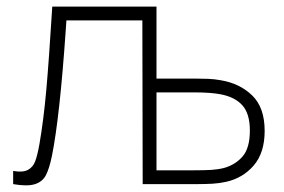

<svg xmlns="http://www.w3.org/2000/svg" viewBox="-20 -560 865 584"><path d="M100 -122Q112.5 -194 120.8 -286Q129 -378 139 -540H456V-321H572Q594 -321 613 -320.2Q632 -319.5 651 -316Q709 -306.5 747 -269.8Q785 -233 785 -162Q785 -95.5 752 -57Q719 -18.5 668 -7Q648 -2.5 626.2 -1.2Q604.5 0 582 0H414L413 -498H182L180 -468.5Q161.5 -202 138 -86Q130 -47 119.5 -27Q109 -7 86 0.2Q63 7.5 20 0V-40Q49 -35 64.8 -43.2Q80.5 -51.5 87.2 -69.8Q94 -88 100 -122ZM661 -49Q695.5 -58.5 717.8 -84Q740 -109.5 740 -163Q740 -213.5 717.8 -239Q695.5 -264.5 652 -273Q622 -279 570 -279H456V-42H570Q601.5 -42 622.2 -43.2Q643 -44.5 661 -49Z"/></svg>

Font: Tap Sans
Style: Regular
Weight: 400
Designer: Tap Payments
Foundry: Tap Payments
Version: Version 1.001;Glyphs 3.1.2 (3151)